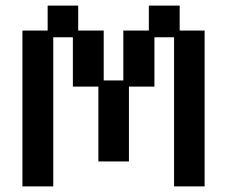

<svg xmlns="http://www.w3.org/2000/svg" viewBox="-20 -653 811 685"><path d="M60 12V-544H150V-633H259V-544H350V-366H420V-544H511V-633H621V-544H710V12H601V-520H531V-344H440V-77H331V-344H240V-520H170V12Z"/></svg>

Font: Pixelify Sans Medium
Style: Regular
Weight: 500
Designer: Stefie Justprince
Foundry: Typecalism Foundryline
Version: Version 1.000;February 13, 2025;FontCreator 15.0.0.3015 64-b